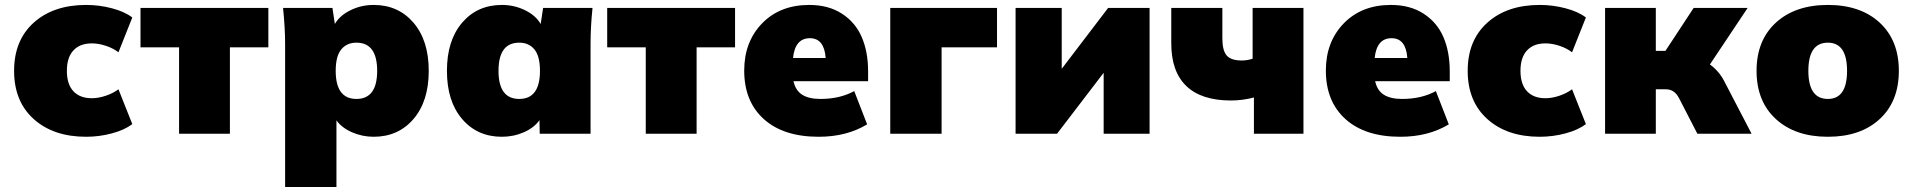

<svg xmlns="http://www.w3.org/2000/svg" viewBox="-20 -542 7751 778"><path d="M329.1 12.2Q196.8 12.2 116.9 -59.3Q37.1 -130.9 37.1 -254.9Q37.1 -378.9 116.9 -450.4Q196.8 -522 329.1 -522Q382.8 -522 434.1 -508.3Q485.4 -494.6 516.1 -471.2L460 -330.1Q438.5 -346.7 408.9 -356.4Q379.4 -366.2 352.1 -366.2Q303.7 -366.2 277.3 -337.6Q251 -309.1 251 -254.9Q251 -200.7 277.3 -172.4Q303.7 -144 352.1 -144Q378.4 -144 408 -153.8Q437.5 -163.6 460 -180.2L516.1 -39.1Q484.4 -15.1 433.3 -1.5Q382.3 12.2 329.1 12.2Z M705.6 0V-350.1H549.3V-509.8H1067.4V-350.1H911.6V0Z M1135.3 215.8V-365.2Q1135.3 -428.2 1127 -509.8H1327.1L1336.9 -444.8Q1356.4 -479 1400.1 -500.5Q1443.8 -522 1494.1 -522Q1593.8 -522 1655.5 -450Q1717.3 -377.9 1717.3 -254.9Q1717.3 -131.8 1655.5 -59.8Q1593.8 12.2 1494.1 12.2Q1447.8 12.2 1406.2 -6.1Q1364.7 -24.4 1343.3 -54.2V215.8ZM1508.3 -254.9Q1508.3 -369.1 1424.3 -369.1Q1385.3 -369.1 1362.8 -341.8Q1340.3 -314.5 1340.3 -254.9Q1340.3 -141.1 1424.3 -141.1Q1508.3 -141.1 1508.3 -254.9Z M2013.7 12.2Q1914.1 12.2 1852.5 -59.8Q1791 -131.8 1791 -254.9Q1791 -377.9 1852.5 -450Q1914.1 -522 2013.7 -522Q2064 -522 2107.7 -500.5Q2151.4 -479 2170.9 -444.8L2180.7 -509.8H2380.9Q2373 -433.1 2373 -365.2V0H2167L2166 -55.2Q2144.5 -24.4 2102.8 -6.1Q2061 12.2 2013.7 12.2ZM2168 -254.9Q2168 -314.5 2145.5 -341.8Q2123 -369.1 2084 -369.1Q2000 -369.1 2000 -254.9Q2000 -141.1 2084 -141.1Q2168 -141.1 2168 -254.9Z M2596.7 0V-350.1H2440.4V-509.8H2958.5V-350.1H2802.7V0Z M3297.4 12.2Q3154.8 12.2 3075.2 -59.3Q2995.6 -130.9 2995.6 -255.9Q2995.6 -372.6 3068.1 -447.3Q3140.6 -522 3259.3 -522Q3336.9 -522 3391.6 -486.6Q3446.3 -451.2 3471.9 -391.6Q3497.6 -332 3497.6 -252.9V-212.9H3195.3Q3203.6 -175.3 3230.5 -158.2Q3257.3 -141.1 3304.7 -141.1Q3383.3 -141.1 3441.4 -172.9L3493.7 -38.1Q3410.6 12.2 3297.4 12.2ZM3261.7 -387.2Q3201.7 -387.2 3193.4 -307.1H3325.7Q3319.8 -387.2 3261.7 -387.2Z M3587.4 0V-509.8H4020V-350.1H3795.4V0Z M4095.2 0V-509.8H4282.2V-263.2L4470.2 -509.8H4638.2V0H4452.1V-247.1L4263.2 0Z M5061 0V-147Q5015.1 -134.8 4967.8 -134.8Q4848.1 -134.8 4787.1 -193.4Q4726.1 -252 4726.1 -366.2V-509.8H4933.1V-386.2Q4933.1 -337.9 4950.4 -317.4Q4967.8 -296.9 5011.7 -296.9Q5034.7 -296.9 5055.7 -304.2V-509.8H5261.7V0Z M5654.3 12.2Q5511.7 12.2 5432.1 -59.3Q5352.5 -130.9 5352.5 -255.9Q5352.5 -372.6 5425 -447.3Q5497.6 -522 5616.2 -522Q5693.8 -522 5748.5 -486.6Q5803.2 -451.2 5828.9 -391.6Q5854.5 -332 5854.5 -252.9V-212.9H5552.2Q5560.5 -175.3 5587.4 -158.2Q5614.3 -141.1 5661.6 -141.1Q5740.2 -141.1 5798.3 -172.9L5850.6 -38.1Q5767.6 12.2 5654.3 12.2ZM5618.7 -387.2Q5558.6 -387.2 5550.3 -307.1H5682.6Q5676.8 -387.2 5618.7 -387.2Z M6219.2 12.2Q6086.9 12.2 6007.1 -59.3Q5927.2 -130.9 5927.2 -254.9Q5927.2 -378.9 6007.1 -450.4Q6086.9 -522 6219.2 -522Q6272.9 -522 6324.2 -508.3Q6375.5 -494.6 6406.2 -471.2L6350.1 -330.1Q6328.6 -346.7 6299.1 -356.4Q6269.5 -366.2 6242.2 -366.2Q6193.8 -366.2 6167.5 -337.6Q6141.1 -309.1 6141.1 -254.9Q6141.1 -200.7 6167.5 -172.4Q6193.8 -144 6242.2 -144Q6268.6 -144 6298.1 -153.8Q6327.6 -163.6 6350.1 -180.2L6406.2 -39.1Q6374.5 -15.1 6323.5 -1.5Q6272.5 12.2 6219.2 12.2Z M6483.9 0V-509.8H6689.5V-335.9H6728.5L6842.8 -509.8H7061.5L6908.7 -280.8Q6945.8 -253.9 6966.8 -212.9L7077.6 0H6857.9L6783.7 -144Q6765.1 -180.2 6730.5 -180.2H6689.5V0Z M7596.7 -59.6Q7519 12.2 7386.7 12.2Q7254.4 12.2 7176 -59.6Q7097.7 -131.3 7097.7 -254.9Q7097.7 -378.4 7176 -450.2Q7254.4 -522 7386.7 -522Q7519 -522 7596.7 -450.2Q7674.3 -378.4 7674.3 -254.9Q7674.3 -131.3 7596.7 -59.6ZM7386.7 -141.1Q7464.4 -141.1 7464.4 -254.9Q7464.4 -369.1 7386.7 -369.1Q7307.6 -369.1 7307.6 -254.9Q7307.6 -141.1 7386.7 -141.1Z"/></svg>

Font: Mulish ExtraBlack
Style: Regular
Weight: 1000
Designer: Vernon Adams
Foundry: Vernon Adams
Version: Version 3.603; ttfautohint (v1.8.3)